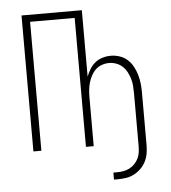

<svg xmlns="http://www.w3.org/2000/svg" viewBox="-60 -790 921 1034"><g transform="rotate(-5 400.0 -273.0)"><path d="M514 189V151H535Q552 151 569 148Q586 145 601.5 137Q617 129 629.5 116Q642 103 649.5 87.5Q657 72 659.5 55Q662 38 662 20V-264Q662 -284 660.5 -304Q659 -324 653.5 -343Q648 -362 638.5 -380Q629 -398 614.5 -411.5Q600 -425 581 -432Q562 -439 542 -439Q522 -439 502.5 -432Q483 -425 469 -411.5Q455 -398 445.5 -380Q436 -362 430.5 -343Q425 -324 423 -304Q421 -284 421 -264V0H379V-697H138V0H95V-735H421V-376Q429 -397 441 -416.5Q453 -436 470.5 -450Q488 -464 510 -470.5Q532 -477 555 -477Q579 -477 603 -469Q627 -461 645 -444.5Q663 -428 674.5 -406.5Q686 -385 693 -361.5Q700 -338 702.5 -313.5Q705 -289 705 -264V20Q705 43 701 65.5Q697 88 686.5 108.5Q676 129 659.5 145Q643 161 623 171.5Q603 182 580 185.5Q557 189 535 189Z"/></g></svg>

Font: Iosevka Aile Extralight
Style: Regular
Weight: 200
Designer: Belleve Invis
Foundry: Belleve Invis
Version: Version 31.1.0; ttfautohint (v1.8.4)